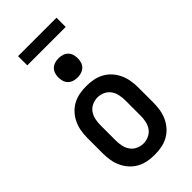

<svg xmlns="http://www.w3.org/2000/svg" viewBox="-280 -981 1060 1060"><g transform="rotate(-45 250.0 -451.5)"><path d="M250 8Q223 8 196 3Q169 -2 145 -15Q121 -28 102.5 -48.5Q84 -69 72.5 -94Q61 -119 56.5 -146Q52 -173 52 -200V-320Q52 -347 56.5 -374Q61 -401 72.5 -426Q84 -451 102.5 -471.5Q121 -492 145 -505Q169 -518 196 -523Q223 -528 250 -528Q277 -528 304 -523Q331 -518 355 -505Q379 -492 397.5 -471.5Q416 -451 427.5 -426Q439 -401 443.5 -374Q448 -347 448 -320V-200Q448 -173 443.5 -146Q439 -119 427.5 -94Q416 -69 397.5 -48.5Q379 -28 355 -15Q331 -2 304 3Q277 8 250 8ZM250 -80Q272 -80 292.5 -89.5Q313 -99 325.5 -117Q338 -135 342.5 -156.5Q347 -178 347 -200V-320Q347 -342 342.5 -363.5Q338 -385 325.5 -403Q313 -421 292.5 -430.5Q272 -440 250 -440Q228 -440 207.5 -430.5Q187 -421 174.5 -403Q162 -385 157.5 -363.5Q153 -342 153 -320V-200Q153 -178 157.5 -156.5Q162 -135 174.5 -117Q187 -99 207.5 -89.5Q228 -80 250 -80ZM251 -595Q235 -595 220.5 -599.5Q206 -604 195 -614.5Q184 -625 179.5 -640Q175 -655 175 -670Q175 -685 179.5 -700Q184 -715 195 -725.5Q206 -736 220.5 -740.5Q235 -745 251 -745Q266 -745 280.5 -740.5Q295 -736 306 -725.5Q317 -715 321.5 -700Q326 -685 326 -670Q326 -655 321.5 -640Q317 -625 306 -614.5Q295 -604 280.5 -599.5Q266 -595 251 -595ZM101 -839V-911H401V-839Z"/></g></svg>

Font: Iosevka Custom Semibold
Style: Regular
Weight: 600
Designer: Belleve Invis
Foundry: Belleve Invis
Version: Version 27.0.2; ttfautohint (v1.8.4)